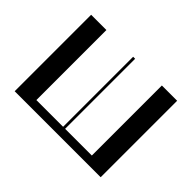

<svg xmlns="http://www.w3.org/2000/svg" viewBox="-115 -791 1012 1012"><g transform="rotate(45 390.5 -285.0)"><path d="M70 -570H183.8V-48H383V-570H398V-48H597.2V-570H711V0H70Z"/></g></svg>

Font: Facade Sud
Style: Regular
Weight: 100
Designer: Éléonore Fines
Foundry: Velvetyne Type Foundry
Version: Version 1.001;Glyphs 3.2 (3202)